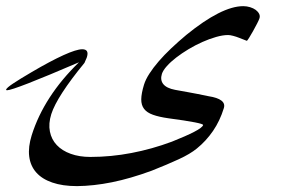

<svg xmlns="http://www.w3.org/2000/svg" viewBox="-152 -449 932 633"><path d="M703.1 -387.7Q701.7 -383.3 695.6 -371.3Q689.5 -359.4 682.4 -346.7Q675.3 -334 669.2 -324.2Q663.1 -314.5 661.6 -314.5Q648.4 -319.8 636.7 -324.2Q627 -328.1 616.7 -330.8Q606.4 -333.5 600.1 -333.5Q582.5 -333.5 560.3 -327.1Q538.1 -320.8 515.1 -310.5Q492.2 -300.3 469.7 -286.9Q447.3 -273.4 429 -259.3Q410.6 -245.1 398.2 -231.2Q385.7 -217.3 381.8 -205.6Q375.5 -185.5 386.2 -171.9Q397 -158.2 425.3 -152.8Q440.9 -149.9 468.5 -145Q496.1 -140.1 535.6 -131.8Q564.9 -127.4 577.9 -117.4Q590.8 -107.4 585.9 -92.3Q573.2 -50.8 550.3 -17.3Q527.3 16.1 497.1 40.5Q475.1 58.6 437.5 75.9Q399.9 93.3 348.1 113.8Q277.8 139.6 217 151.9Q156.2 164.1 102.1 164.6Q54.2 164.6 20.3 152.8Q-13.7 141.1 -32.7 119.4Q-51.8 97.7 -55.7 66.7Q-59.6 35.6 -47.4 -3.4Q-6.8 -131.8 108.4 -243.7Q-106.4 -151.4 -128.9 -151.4Q-132.3 -151.4 -131.8 -153.8Q-129.9 -159.7 -108.6 -173.8Q-87.4 -188 -47.4 -211.4Q14.2 -247.6 57.1 -267.1Q100.1 -286.6 119.1 -286.6Q142.1 -286.6 134.8 -261.7Q133.8 -257.8 131.3 -252.9Q128.9 -248 126.5 -241.7Q35.6 -130.9 17.1 -72.8Q7.3 -41.5 12.5 -15.4Q17.6 10.7 35.2 29.3Q52.7 47.9 81.1 58.1Q109.4 68.4 146 68.4Q213.9 68.4 281.5 55.4Q349.1 42.5 414.6 18.1Q461.4 -0.5 488.3 -14.4Q515.1 -28.3 517.6 -36.6Q520 -43.5 402.8 -59.1Q372.1 -63.5 352.3 -70.6Q332.5 -77.6 323 -90.1Q313.5 -102.5 313.7 -121.8Q314 -141.1 322.8 -169.9Q328.1 -187 340.6 -206.3Q353 -225.6 371.1 -246.6Q389.2 -267.6 412.4 -289.6Q435.5 -311.5 462.4 -334Q520 -380.9 567.1 -404.8Q614.3 -428.7 649.9 -428.7Q661.6 -428.7 672.6 -425.3Q683.6 -421.9 691.2 -416.3Q698.7 -410.6 702.4 -403.3Q706.1 -396 703.1 -387.7Z"/></svg>

Font: XB Zar
Style: Italic
Weight: 400
Italic angle: -12°
Designer: Behnam
Foundry: Irmug
Version: Version 8.005 2009